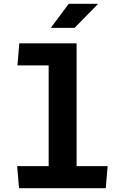

<svg xmlns="http://www.w3.org/2000/svg" viewBox="-20 -994 660 1014"><path d="M80.5 0H538.5L548.5 -116.5H384.5V-765H82L72 -648.5H237V-116.5H70.5ZM248.5 -847 343 -974H498.5L374 -847Z"/></svg>

Font: Monaspace Argon
Style: Bold
Weight: 700
Designer: Riley Cran & the Lettermatic Team
Foundry: Lettermatic
Version: Version 1.000 (Monaspace Argon)